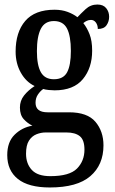

<svg xmlns="http://www.w3.org/2000/svg" viewBox="-20 -590 510 848"><path d="M200 238Q106 238 59 200.5Q12 163 12 95Q12 37 44.5 5Q77 -27 123 -35Q102 -45 85 -63.5Q68 -82 68 -115Q68 -145 86 -168Q104 -191 133 -210Q95 -228 72 -269Q49 -310 49 -362Q49 -448 91.5 -497.5Q134 -547 221 -547Q253 -547 278.5 -537.5Q304 -528 322 -514Q336 -529 358 -549.5Q380 -570 410 -570Q436 -570 449 -554Q462 -538 462 -516Q462 -495 450.5 -478.5Q439 -462 412 -462Q412 -479 403.5 -490.5Q395 -502 382 -502Q372 -502 363.5 -498Q355 -494 348 -488Q364 -468 375.5 -439Q387 -410 387 -366Q387 -290 346 -240.5Q305 -191 221 -191Q211 -191 195.5 -192.5Q180 -194 171 -197Q158 -188 147.5 -172.5Q137 -157 137 -136Q137 -94 190 -94H285Q366 -94 401.5 -52Q437 -10 437 52Q437 138 379 188Q321 238 200 238ZM218 -240Q260 -240 276.5 -271Q293 -302 293 -365Q293 -431 276 -464Q259 -497 218 -497Q178 -497 160.5 -463Q143 -429 143 -364Q143 -302 160.5 -271Q178 -240 218 -240ZM202 188Q287 188 320 154.5Q353 121 353 71Q353 28 332.5 11.5Q312 -5 273 -5H182Q161 -5 141 3Q121 11 108 31Q95 51 95 89Q95 133 120.5 160.5Q146 188 202 188Z"/></svg>

Font: Noto Serif Tamil Condensed Medium
Style: Regular
Weight: 500
Width: 3
Designer: Indian Type Foundry, Tom Grace, and the Monotype Design Team
Foundry: Monotype Imaging Inc.
Version: Version 2.004; ttfautohint (v1.8.4.7-5d5b)